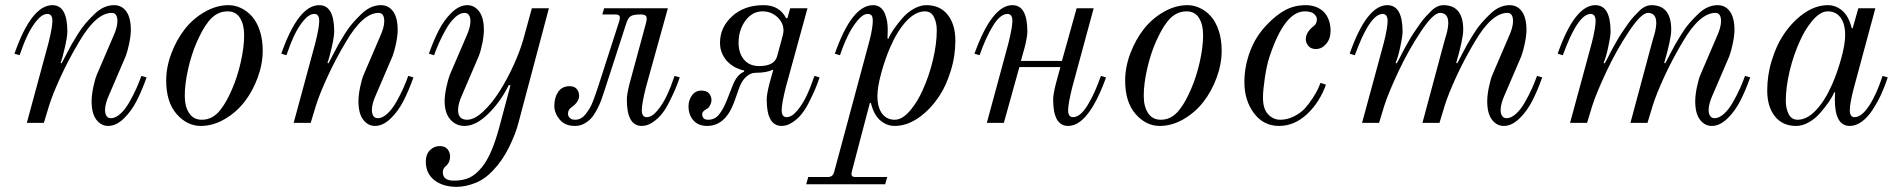

<svg xmlns="http://www.w3.org/2000/svg" viewBox="-20 -476 7362 744"><path d="M36 -268Q102 -456 183 -456Q241 -456 241 -354Q241 -334 231.5 -292.5Q222 -251 215 -233L218 -230Q222 -236 235 -261.5Q248 -287 257 -303Q266 -319 282 -344.5Q298 -370 313 -387Q328 -404 346 -421.5Q364 -439 383 -447.5Q402 -456 422 -456Q452 -456 469.5 -431.5Q487 -407 487 -360Q487 -338 480.5 -307Q474 -276 467 -258L403 -109Q387 -74 387 -50Q387 -36 392.5 -27Q398 -18 410 -18Q428 -18 447 -35.5Q466 -53 482 -81.5Q498 -110 508.5 -133.5Q519 -157 528 -182L548 -176Q530 -125 509.5 -85Q489 -45 459.5 -16.5Q430 12 399 12Q372 12 353.5 -12Q335 -36 335 -84Q335 -106 341 -136Q347 -166 355 -186L419 -335Q435 -370 435 -394Q435 -426 413 -426Q352 -426 286 -313Q246 -246 215 -178.5Q184 -111 170 -66L150 0H84L168 -310Q183 -370 183 -395Q183 -422 164 -422Q144 -422 123 -397Q102 -372 86 -338Q70 -304 56 -262Z M696 -104Q696 -63 713 -37.5Q730 -12 762 -12Q784 -12 802 -22Q820 -32 834.5 -51Q849 -70 858.5 -87.5Q868 -105 879 -130Q900 -178 913 -235.5Q926 -293 926 -340Q926 -381 910 -406.5Q894 -432 862 -432Q840 -432 821.5 -422Q803 -412 788.5 -393.5Q774 -375 764 -356.5Q754 -338 743 -314Q722 -266 709 -208.5Q696 -151 696 -104ZM624 -164Q624 -216 644 -269Q664 -322 696 -363Q728 -404 773.5 -430Q819 -456 866 -456Q890 -456 913.5 -445Q937 -434 956 -413Q975 -392 986.5 -357.5Q998 -323 998 -280Q998 -228 978.5 -175Q959 -122 927 -81Q895 -40 850 -14Q805 12 758 12Q705 12 664.5 -34Q624 -80 624 -164Z M1070 -268Q1136 -456 1217 -456Q1275 -456 1275 -354Q1275 -334 1265.5 -292.5Q1256 -251 1249 -233L1252 -230Q1256 -236 1269 -261.5Q1282 -287 1291 -303Q1300 -319 1316 -344.5Q1332 -370 1347 -387Q1362 -404 1380 -421.5Q1398 -439 1417 -447.5Q1436 -456 1456 -456Q1486 -456 1503.5 -431.5Q1521 -407 1521 -360Q1521 -338 1514.5 -307Q1508 -276 1501 -258L1437 -109Q1421 -74 1421 -50Q1421 -36 1426.5 -27Q1432 -18 1444 -18Q1462 -18 1481 -35.5Q1500 -53 1516 -81.5Q1532 -110 1542.5 -133.5Q1553 -157 1562 -182L1582 -176Q1564 -125 1543.5 -85Q1523 -45 1493.5 -16.5Q1464 12 1433 12Q1406 12 1387.5 -12Q1369 -36 1369 -84Q1369 -106 1375 -136Q1381 -166 1389 -186L1453 -335Q1469 -370 1469 -394Q1469 -426 1447 -426Q1386 -426 1320 -313Q1280 -246 1249 -178.5Q1218 -111 1204 -66L1184 0H1118L1202 -310Q1217 -370 1217 -395Q1217 -422 1198 -422Q1178 -422 1157 -397Q1136 -372 1120 -338Q1104 -304 1090 -262Z M1630 150Q1630 122 1646 106Q1662 90 1684 90Q1704 90 1714 102Q1724 114 1724 130Q1724 155 1705 170Q1696 178 1696 192Q1696 224 1739 224Q1774 224 1799 212.5Q1824 201 1849 170Q1886 124 1915 16L1958 -145L1952 -147Q1920 -82 1872 -35Q1824 12 1780 12Q1747 12 1725 -13Q1703 -38 1703 -84Q1703 -106 1709.5 -137Q1716 -168 1723 -186L1787 -335Q1803 -370 1803 -394Q1803 -408 1797.5 -417Q1792 -426 1780 -426Q1762 -426 1743 -408.5Q1724 -391 1708 -362.5Q1692 -334 1681.5 -310.5Q1671 -287 1662 -262L1642 -268Q1660 -319 1680.5 -359Q1701 -399 1730.5 -427.5Q1760 -456 1791 -456Q1818 -456 1836.5 -432Q1855 -408 1855 -360Q1855 -338 1849 -308Q1843 -278 1835 -258L1771 -109Q1755 -74 1755 -50Q1755 -12 1790 -12Q1818 -12 1852 -43.5Q1886 -75 1916 -122.5Q1946 -170 1970.5 -224Q1995 -278 2008 -324L2041 -444H2107L1989 0Q1978 43 1952 95.5Q1926 148 1889 186Q1858 219 1820.5 233.5Q1783 248 1750 248Q1696 248 1663 222Q1630 196 1630 150Z M2128 -66Q2128 -98 2143 -120Q2158 -142 2187 -142Q2206 -142 2215 -131Q2224 -120 2224 -105Q2224 -82 2197 -62Q2181 -52 2181 -36Q2181 -26 2187 -20Q2193 -14 2198.5 -13Q2204 -12 2209 -12Q2220 -12 2230 -17Q2240 -22 2249 -33.5Q2258 -45 2264.5 -55.5Q2271 -66 2278 -84Q2285 -102 2288.5 -113Q2292 -124 2299 -144L2378 -389Q2382 -400 2382 -408Q2382 -420 2365 -420H2314L2321 -444H2568L2483 -138Q2467 -74 2467 -49Q2467 -22 2486 -22Q2506 -22 2527 -47Q2548 -72 2564 -106Q2580 -140 2594 -182L2614 -176Q2605 -150 2597 -131Q2589 -112 2574.5 -83Q2560 -54 2545 -35Q2530 -16 2509 -2Q2488 12 2467 12Q2409 12 2409 -90Q2409 -110 2419 -150L2482 -382Q2486 -396 2486 -403Q2486 -412 2481 -416Q2476 -420 2463 -420Q2434 -420 2423.5 -413Q2413 -406 2406 -383L2324 -130Q2316 -105 2310 -88.5Q2304 -72 2293 -51Q2282 -30 2271 -18Q2260 -6 2244 3Q2228 12 2208 12Q2169 12 2148.5 -13Q2128 -38 2128 -66Z M2648 -64Q2648 -88 2661.5 -106.5Q2675 -125 2698 -125Q2718 -125 2727.5 -114Q2737 -103 2737 -88Q2737 -78 2731 -67Q2725 -56 2717 -53Q2701 -44 2701 -34Q2701 -12 2724 -12Q2750 -12 2766 -32Q2782 -52 2796 -86L2818 -142Q2835 -187 2863 -198L2864 -203Q2850 -205 2834 -212.5Q2818 -220 2803.5 -233Q2789 -246 2779.5 -266Q2770 -286 2770 -310Q2770 -370 2817 -413Q2864 -456 2939 -456Q3000 -456 3026 -406L3031 -405L3042 -444H3109L3025 -138Q3009 -74 3009 -49Q3009 -22 3028 -22Q3048 -22 3069 -47Q3090 -72 3106 -106Q3122 -140 3136 -182L3156 -176Q3147 -150 3139 -131Q3131 -112 3116.5 -83Q3102 -54 3087 -35Q3072 -16 3051 -2Q3030 12 3009 12Q2951 12 2951 -90Q2951 -110 2961 -150L2976 -204L2974 -206Q2952 -194 2908 -194Q2889 -194 2872 -179Q2855 -164 2845 -137L2824 -78Q2790 12 2720 12Q2686 12 2667 -9.5Q2648 -31 2648 -64ZM2842 -310Q2842 -270 2863 -245Q2884 -220 2922 -220Q2980 -220 2991 -257L3008 -319Q3016 -346 3016 -358Q3016 -388 2992 -410Q2968 -432 2935 -432Q2895 -432 2868.5 -396Q2842 -360 2842 -310Z M3380 -104Q3380 -60 3398 -36Q3416 -12 3447 -12Q3464 -12 3480 -23Q3496 -34 3510 -51.5Q3524 -69 3534.5 -86.5Q3545 -104 3554 -124Q3580 -180 3595 -243Q3610 -306 3610 -359Q3610 -388 3599 -410Q3588 -432 3564 -432Q3528 -432 3493 -395Q3458 -358 3430 -294Q3410 -248 3395 -193.5Q3380 -139 3380 -104ZM3104 238 3112 210H3186Q3198 210 3204 205Q3210 200 3213 188L3350 -321Q3362 -369 3362 -395Q3362 -410 3357.5 -416Q3353 -422 3342 -422Q3324 -422 3302.5 -396Q3281 -370 3264.5 -335.5Q3248 -301 3235 -262L3215 -268Q3281 -456 3363 -456Q3380 -456 3391.5 -447Q3403 -438 3409 -423Q3415 -408 3417.5 -393Q3420 -378 3420 -361L3419 -327L3422 -325Q3430 -344 3444 -364Q3458 -384 3477 -406Q3496 -428 3521 -442Q3546 -456 3570 -456Q3623 -456 3652.5 -418.5Q3682 -381 3682 -319Q3682 -258 3664 -201Q3646 -144 3623 -109Q3588 -54 3541.5 -21Q3495 12 3447 12Q3416 12 3391 -9.5Q3366 -31 3355 -76L3351 -78L3281 188Q3278 200 3281 205Q3284 210 3296 210H3418L3410 238Z M3756 -268Q3824 -456 3903 -456Q3961 -456 3961 -354Q3961 -334 3951 -294L3936 -240H4095L4152 -444H4218L4135 -138Q4119 -74 4119 -49Q4119 -22 4138 -22Q4166 -22 4194.5 -68.5Q4223 -115 4246 -182L4266 -176Q4198 12 4119 12Q4061 12 4061 -90Q4061 -110 4071 -150L4089 -216H3930L3870 0H3804L3887 -306Q3903 -370 3903 -395Q3903 -422 3884 -422Q3856 -422 3827.5 -375.5Q3799 -329 3776 -262Z M4412 -104Q4412 -63 4429 -37.5Q4446 -12 4478 -12Q4500 -12 4518 -22Q4536 -32 4550.5 -51Q4565 -70 4574.5 -87.5Q4584 -105 4595 -130Q4616 -178 4629 -235.5Q4642 -293 4642 -340Q4642 -381 4626 -406.5Q4610 -432 4578 -432Q4556 -432 4537.5 -422Q4519 -412 4504.5 -393.5Q4490 -375 4480 -356.5Q4470 -338 4459 -314Q4438 -266 4425 -208.5Q4412 -151 4412 -104ZM4340 -164Q4340 -216 4360 -269Q4380 -322 4412 -363Q4444 -404 4489.5 -430Q4535 -456 4582 -456Q4606 -456 4629.5 -445Q4653 -434 4672 -413Q4691 -392 4702.5 -357.5Q4714 -323 4714 -280Q4714 -228 4694.5 -175Q4675 -122 4643 -81Q4611 -40 4566 -14Q4521 12 4474 12Q4421 12 4380.5 -34Q4340 -80 4340 -164Z M4802 -158Q4802 -218 4824 -277Q4846 -336 4890 -381Q4925 -418 4960.5 -437Q4996 -456 5040 -456Q5058 -456 5074 -451Q5090 -446 5104 -435Q5118 -424 5127 -403.5Q5136 -383 5136 -356Q5136 -326 5119 -306Q5102 -286 5079 -286Q5060 -286 5050 -298Q5040 -310 5040 -324Q5040 -352 5072 -376Q5083 -385 5083 -402Q5083 -412 5072 -422Q5061 -432 5036 -432Q4958 -432 4900 -258Q4889 -226 4881.5 -176Q4874 -126 4874 -98Q4874 -54 4894 -33Q4914 -12 4941 -12Q4968 -12 4994 -25Q5020 -38 5036 -55.5Q5052 -73 5066.5 -95.5Q5081 -118 5087 -131Q5093 -144 5097 -155L5118 -148Q5094 -80 5045 -34Q4996 12 4936 12Q4876 12 4839 -37.5Q4802 -87 4802 -158Z M5210 -268Q5276 -456 5356 -456Q5415 -456 5415 -353Q5415 -336 5406 -294Q5397 -252 5388 -233L5392 -230Q5396 -236 5405.5 -255Q5415 -274 5421.5 -286Q5428 -298 5439.5 -318Q5451 -338 5460.5 -352Q5470 -366 5482 -383Q5494 -400 5505 -412Q5516 -424 5527.5 -435Q5539 -446 5550.5 -451Q5562 -456 5573 -456Q5650 -456 5650 -361Q5650 -325 5623 -233L5626 -230Q5630 -236 5643 -261.5Q5656 -287 5665 -303Q5674 -319 5690 -344.5Q5706 -370 5721 -387Q5736 -404 5754 -421.5Q5772 -439 5791 -447.5Q5810 -456 5830 -456Q5860 -456 5877.5 -431.5Q5895 -407 5895 -360Q5895 -338 5888.5 -307Q5882 -276 5875 -258L5811 -109Q5795 -74 5795 -50Q5795 -36 5800.5 -27Q5806 -18 5818 -18Q5836 -18 5855 -35.5Q5874 -53 5890 -81.5Q5906 -110 5916.5 -133.5Q5927 -157 5936 -182L5956 -176Q5938 -125 5917.5 -85Q5897 -45 5867.5 -16.5Q5838 12 5807 12Q5780 12 5761.5 -12Q5743 -36 5743 -84Q5743 -106 5749 -136Q5755 -166 5763 -186L5827 -335Q5843 -370 5843 -394Q5843 -426 5821 -426Q5760 -426 5694 -313Q5654 -246 5623 -178.5Q5592 -111 5578 -66L5558 0H5492L5575 -309Q5576 -313 5579.5 -325Q5583 -337 5585.5 -345.5Q5588 -354 5590 -366Q5592 -378 5592 -387Q5592 -426 5560 -426Q5534 -426 5486 -354Q5438 -282 5399 -199Q5360 -116 5344 -66L5324 0H5258L5342 -309Q5357 -369 5357 -394Q5357 -422 5338 -422Q5288 -422 5230 -262Z M6016 -268Q6082 -456 6162 -456Q6221 -456 6221 -353Q6221 -336 6212 -294Q6203 -252 6194 -233L6198 -230Q6202 -236 6211.5 -255Q6221 -274 6227.5 -286Q6234 -298 6245.5 -318Q6257 -338 6266.5 -352Q6276 -366 6288 -383Q6300 -400 6311 -412Q6322 -424 6333.5 -435Q6345 -446 6356.5 -451Q6368 -456 6379 -456Q6456 -456 6456 -361Q6456 -325 6429 -233L6432 -230Q6436 -236 6449 -261.5Q6462 -287 6471 -303Q6480 -319 6496 -344.5Q6512 -370 6527 -387Q6542 -404 6560 -421.5Q6578 -439 6597 -447.5Q6616 -456 6636 -456Q6666 -456 6683.5 -431.5Q6701 -407 6701 -360Q6701 -338 6694.5 -307Q6688 -276 6681 -258L6617 -109Q6601 -74 6601 -50Q6601 -36 6606.5 -27Q6612 -18 6624 -18Q6642 -18 6661 -35.5Q6680 -53 6696 -81.5Q6712 -110 6722.5 -133.5Q6733 -157 6742 -182L6762 -176Q6744 -125 6723.5 -85Q6703 -45 6673.5 -16.5Q6644 12 6613 12Q6586 12 6567.5 -12Q6549 -36 6549 -84Q6549 -106 6555 -136Q6561 -166 6569 -186L6633 -335Q6649 -370 6649 -394Q6649 -426 6627 -426Q6566 -426 6500 -313Q6460 -246 6429 -178.5Q6398 -111 6384 -66L6364 0H6298L6381 -309Q6382 -313 6385.5 -325Q6389 -337 6391.5 -345.5Q6394 -354 6396 -366Q6398 -378 6398 -387Q6398 -426 6366 -426Q6340 -426 6292 -354Q6244 -282 6205 -199Q6166 -116 6150 -66L6130 0H6064L6148 -309Q6163 -369 6163 -394Q6163 -422 6144 -422Q6094 -422 6036 -262Z M6828 -125Q6828 -186 6846 -243Q6864 -300 6887 -335Q6922 -390 6968.5 -423Q7015 -456 7063 -456Q7094 -456 7119 -434.5Q7144 -413 7155 -368L7159 -366L7181 -444H7247L7162 -129Q7148 -73 7148 -49Q7148 -22 7166 -22Q7194 -22 7223 -66.5Q7252 -111 7275 -182L7295 -176Q7284 -142 7270 -111.5Q7256 -81 7237 -51.5Q7218 -22 7195 -5Q7172 12 7148 12Q7090 12 7090 -90L7091 -117L7088 -119Q7080 -100 7066 -80Q7052 -60 7033 -38Q7014 -16 6989 -2Q6964 12 6940 12Q6887 12 6857.5 -25.5Q6828 -63 6828 -125ZM6900 -85Q6900 -56 6911 -34Q6922 -12 6946 -12Q6982 -12 7017 -49Q7052 -86 7080 -150Q7100 -196 7115 -250.5Q7130 -305 7130 -340Q7130 -384 7112 -408Q7094 -432 7063 -432Q7046 -432 7030 -421Q7014 -410 7000 -392.5Q6986 -375 6975.5 -357.5Q6965 -340 6956 -320Q6930 -264 6915 -201Q6900 -138 6900 -85Z"/></svg>

Font: Old Standard TT
Style: Italic
Weight: 400
Italic angle: -15.2°
Designer: Alexey Kryukov <alexios@thessalonica.org.ru>
Version: Version 2.2